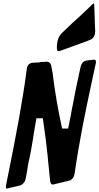

<svg xmlns="http://www.w3.org/2000/svg" viewBox="-20 -1090 573 1107"><path d="M347 -804C392 -820 438 -837 484 -854L504 -862C521 -871 529 -888 529 -912L528 -928C527 -947 526 -970 526 -989L524 -1044C524 -1061 523 -1070 521 -1070C518 -1070 512 -1065 502 -1055L497 -1050C473 -1026 446 -1001 419 -977C404 -963 388 -949 372 -933L329 -892L331 -893C319 -880 312 -861 309 -837C309 -833 308 -829 308 -824V-813C308 -801 311 -795 317 -795C319 -795 322 -795 327 -797ZM504 -862C503 -862 503 -861 502 -861ZM93 -20C110 -24 124 -40 128 -60L136 -102C139 -126 143 -151 149 -173C161 -229 170 -288 180 -351C183 -368 187 -390 190 -408H227C230 -390 237 -339 243 -293L251 -223C254 -200 256 -180 257 -165L269 -47C271 -32 277 -26 283 -26C286 -26 289 -26 290 -27L377 -48C394 -51 406 -67 410 -87C435 -265 471 -441 509 -617L533 -728C533 -729 533 -732 533 -736C533 -744 527 -746 520 -746C507 -744 493 -743 479 -741C462 -739 450 -725 445 -706L421 -595C417 -572 412 -552 409 -534L399 -482C395 -465 392 -449 389 -429C385 -408 379 -379 373 -349H338C314 -458 295 -570 283 -672V-671L276 -708C274 -724 263 -734 252 -734H241C237 -733 233 -733 228 -733H219C214 -732 209 -732 205 -730H193C190 -730 187 -729 183 -729H184L166 -728C150 -726 137 -714 135 -696C110 -503 73 -313 35 -123L14 -18C14 -17 14 -14 14 -11C14 -6 15 -3 17 -3C20 -3 22 -3 24 -4Z"/></svg>

Font: Bangerz
Style: Regular
Weight: 400
Designer: vernon adams
Foundry: Vernon Adams
Version: Version 2.10;December 28, 2023;FontCreator 13.0.0.2683 64-bi